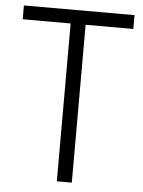

<svg xmlns="http://www.w3.org/2000/svg" viewBox="-53 -788 619 830"><g transform="rotate(5 256.5 -372.5)"><path d="M225 0H290V-685H497V-745H17V-685H225Z"/></g></svg>

Font: Mluvka Light
Style: Regular
Weight: 300
Designer: Modified by Jiří Krblich, Original typeface by Gumpita Rahayu
Foundry: Gumpita Rahayu & Jiří Krblich
Version: Version 2.000;Glyphs 3.1.1 (3134)